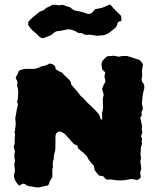

<svg xmlns="http://www.w3.org/2000/svg" viewBox="-20 -816 707 859"><path d="M523 -722Q516 -721 511 -718.5Q506 -716 505 -708Q502 -695 491 -687Q481 -680 471.5 -672Q462 -664 446 -659Q441 -658 432.5 -657.5Q424 -657 414 -656Q407 -657 401 -658Q395 -659 389 -660Q382 -661 375.5 -660.5Q369 -660 362 -660Q358 -662 354 -664Q350 -666 345 -668H331Q330 -669 327 -671Q324 -673 322 -674Q310 -681 297 -683.5Q284 -686 269 -682Q255 -678 233 -676Q225 -674 218.5 -667Q212 -660 202 -656Q195 -653 188 -650.5Q181 -648 174 -645Q159 -646 151 -657Q145 -664 138 -669.5Q131 -675 124 -681Q119 -686 115 -691.5Q111 -697 107 -703Q106 -705 106 -705L105 -706L106 -707V-708Q106 -710 106.5 -710Q107 -710 107 -711Q108 -713 107 -712.5Q106 -712 106 -713V-716L107 -718Q112 -726 118.5 -731Q125 -736 132 -743Q138 -748 144.5 -753Q151 -758 158 -764Q165 -766 172 -769Q179 -772 185 -779Q187 -781 190 -782Q193 -783 195 -784L216 -795Q227 -795 238 -793Q249 -791 260 -795Q267 -792 274 -789.5Q281 -787 288 -785Q290 -784 293.5 -783Q297 -782 298 -780Q308 -769 324 -767Q335 -766 346 -762.5Q357 -759 367 -756Q369 -754 373 -754Q386 -753 393 -760.5Q400 -768 406 -775Q418 -777 424.5 -778.5Q431 -780 436 -781Q442 -783 449 -786Q456 -789 470 -796Q475 -794 476 -793Q486 -780 497.5 -769Q509 -758 520 -747Q523 -740 523 -734Q523 -728 523 -722ZM624 -438Q628 -426 623 -411Q619 -396 617.5 -382Q616 -368 615 -353Q615 -348 618 -340Q619 -336 618.5 -328Q618 -320 613 -317L614 -299Q613 -297 611 -294.5Q609 -292 607 -289Q609 -285 610 -280Q611 -275 612 -270Q613 -266 613.5 -262.5Q614 -259 615 -254Q615 -252 615.5 -249.5Q616 -247 615 -245Q613 -238 615.5 -232Q618 -226 616 -220Q615 -217 614 -214.5Q613 -212 611 -208Q615 -200 615 -193Q616 -190 614.5 -186.5Q613 -183 614 -181Q616 -176 615 -171.5Q614 -167 612 -162Q611 -158 610 -153.5Q609 -149 610 -144Q610 -136 609 -129Q608 -122 610 -115Q612 -108 609.5 -102Q607 -96 608 -90Q610 -83 610.5 -75.5Q611 -68 612 -62Q611 -56 609.5 -51.5Q608 -47 607 -43Q608 -38 608.5 -33Q609 -28 610 -23Q605 -16 598.5 -12.5Q592 -9 582 -13Q572 -16 560 -14Q520 -4 477 -13H468Q457 -9 448 -20Q443 -25 440 -29H430Q428 -30 425.5 -30.5Q423 -31 421 -32Q417 -37 413 -42.5Q409 -48 404 -54Q403 -59 402 -64Q401 -69 400 -74Q391 -84 382.5 -94Q374 -104 369 -117Q364 -122 358.5 -127.5Q353 -133 347 -137L329 -153Q328 -163 325.5 -165Q323 -167 311 -171Q301 -182 291 -193.5Q281 -205 270 -217Q266 -220 261 -222Q256 -224 251 -227Q244 -229 237.5 -224.5Q231 -220 229 -213Q229 -209 228.5 -206Q228 -203 228 -200V-164Q228 -157 227.5 -148.5Q227 -140 224 -132Q223 -127 221.5 -121.5Q220 -116 221 -110Q221 -104 218 -98Q215 -86 216 -76Q216 -75 216.5 -73Q217 -71 217 -70Q213 -58 214 -46Q215 -34 214 -22Q209 -16 205 -9Q201 -2 199 6Q199 8 197 10Q195 12 194 14Q185 15 175.5 17.5Q166 20 156 22Q152 23 148.5 22.5Q145 22 140 22Q132 20 123 18.5Q114 17 106 16Q99 15 94.5 10Q90 5 82 6Q78 7 74 10Q70 13 66 15Q52 1 45.5 -14.5Q39 -30 47 -51Q46 -55 46 -60Q46 -65 45 -69Q44 -79 45 -89Q49 -97 46 -103Q42 -121 47 -138Q46 -143 44.5 -148Q43 -153 41 -159Q44 -166 46 -176Q45 -184 45.5 -193Q46 -202 47 -210Q48 -214 47 -217.5Q46 -221 45 -223Q48 -237 49.5 -251.5Q51 -266 49 -279Q48 -286 49 -291Q50 -296 51 -302Q54 -323 60 -346Q60 -352 57.5 -357.5Q55 -363 59 -368Q61 -385 61.5 -400.5Q62 -416 57 -432Q56 -437 57.5 -442.5Q59 -448 57 -454L51 -465Q51 -467 50.5 -468Q50 -469 51 -470Q53 -474 54.5 -477.5Q56 -481 59 -485Q61 -489 62 -492Q63 -495 64 -499Q73 -504 82.5 -506Q92 -508 102 -508H118Q128 -507 137.5 -508.5Q147 -510 155 -514Q168 -521 183 -523Q188 -524 193 -527Q198 -530 202 -532Q208 -531 213.5 -529Q219 -527 223 -523Q227 -520 227.5 -516Q228 -512 229 -507Q231 -505 233 -504Q237 -501 241.5 -499Q246 -497 250 -494Q252 -493 254.5 -492.5Q257 -492 259 -490Q266 -480 276.5 -471.5Q287 -463 296 -451Q296 -449 297 -445.5Q298 -442 299 -437Q309 -426 319.5 -414Q330 -402 339 -389Q344 -385 349 -380.5Q354 -376 358 -371Q362 -367 366 -362Q370 -357 375 -353Q383 -346 391.5 -337.5Q400 -329 407 -322Q412 -317 416.5 -311.5Q421 -306 424 -302Q426 -295 428 -291Q430 -287 431 -282Q431 -281 435 -281Q437 -283 437 -283V-302Q437 -304 436.5 -306.5Q436 -309 437 -312Q442 -326 441 -341.5Q440 -357 440 -371Q440 -376 441.5 -381Q443 -386 444 -392Q443 -397 441 -403Q439 -409 437 -416Q438 -418 438 -420.5Q438 -423 439 -424Q443 -438 451 -448Q452 -456 450 -462Q448 -468 447 -474Q448 -479 449 -483Q450 -487 451 -492L437 -506Q436 -515 434.5 -523.5Q433 -532 437 -542Q442 -548 447.5 -553.5Q453 -559 459 -564Q465 -565 470.5 -565Q476 -565 482 -566Q484 -566 486.5 -566.5Q489 -567 491 -566Q498 -566 505 -563.5Q512 -561 520 -564Q527 -566 533.5 -565.5Q540 -565 547 -566Q571 -558 601 -549Q611 -544 620 -527Q619 -522 617.5 -516Q616 -510 616 -503Q615 -498 615.5 -492Q616 -486 616 -481Q616 -474 615 -471Q610 -454 622 -442Q624 -438 624 -438Z"/></svg>

Font: Darumadrop One
Style: Regular
Weight: 400
Version: Version 1.000